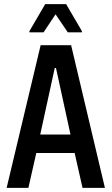

<svg xmlns="http://www.w3.org/2000/svg" viewBox="-20 -906 538 926"><path d="M12 0 176 -688H323L486 0H378L340 -168H155L117 0ZM174 -257H320L250 -578H244ZM122 -750V-756L198 -886H299L375 -756V-750H307L248 -837L190 -750Z"/></svg>

Font: Saira Condensed SemiBold
Style: Regular
Weight: 600
Width: 3
Designer: Hector Gatti with collaboration of the Omnibus-Type team
Foundry: Omnibus-Type
Version: Version 1.100